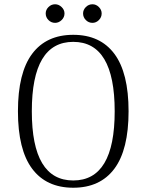

<svg xmlns="http://www.w3.org/2000/svg" viewBox="-20 -866 686 899"><path d="M64 -345Q64 -525 130.5 -614Q197 -703 323 -703Q449 -703 515.5 -614Q582 -525 582 -345Q582 -165 515.5 -76Q449 13 323 13Q197 13 130.5 -76Q64 -165 64 -345ZM517 -345Q517 -670 323 -670Q129 -670 129 -345Q129 -21 323 -21Q517 -21 517 -345ZM194 -803Q194 -820 207 -833Q220 -846 238 -846Q255 -846 268.5 -833Q282 -820 282 -803Q282 -785 268.5 -772Q255 -759 238 -759Q220 -759 207 -772Q194 -785 194 -803ZM369 -803Q369 -820 382 -833Q395 -846 413 -846Q430 -846 443 -833Q456 -820 456 -803Q456 -785 443 -772Q430 -759 413 -759Q395 -759 382 -772Q369 -785 369 -803Z"/></svg>

Font: Arima Madurai Light
Style: Regular
Weight: 300
Designer: Joana Correia and Natanael Gama
Foundry: NDISCOVER
Version: Version 1.020